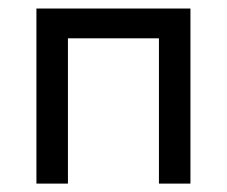

<svg xmlns="http://www.w3.org/2000/svg" viewBox="-20 -437 540 457"><path d="M66.7 0V-416.7H433.3V0H358.3V-345.8H141.7V0Z"/></svg>

Font: Afacad Flux
Style: Regular
Weight: 400
Designer: Kristian Moeller
Foundry: Dicotype
Version: Version 1.100